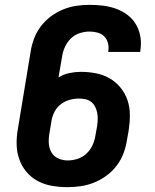

<svg xmlns="http://www.w3.org/2000/svg" viewBox="-20 -763 640 791"><path d="M257 8Q225 8 193.5 2.5Q162 -3 135 -17.5Q108 -32 88.5 -55.5Q69 -79 59 -108Q49 -137 48.5 -169Q48 -201 54 -234L106 -549Q110 -576 120 -603Q130 -630 147.5 -653.5Q165 -677 189 -695Q213 -713 240 -724Q267 -735 294.5 -739Q322 -743 349 -743Q378 -743 406 -739.5Q434 -736 459.5 -726.5Q485 -717 506.5 -700.5Q528 -684 541 -661Q554 -638 558.5 -610.5Q563 -583 558 -554Q558 -553 558 -551.5Q558 -550 558 -549H426Q426 -550 426 -550.5Q426 -551 426 -551Q429 -568 425 -584.5Q421 -601 410 -612.5Q399 -624 382.5 -628.5Q366 -633 349 -633Q329 -633 308.5 -626.5Q288 -620 272.5 -605Q257 -590 248 -570.5Q239 -551 236 -531L221 -444Q242 -457 266 -462Q290 -467 313 -467Q345 -467 375.5 -461Q406 -455 432 -440Q458 -425 477 -401.5Q496 -378 505.5 -349.5Q515 -321 515 -289Q515 -257 510 -225L503 -186Q499 -159 489 -132Q479 -105 461 -81Q443 -57 419 -39.5Q395 -22 368 -11Q341 0 313 4Q285 8 257 8ZM259 -102Q279 -102 299.5 -108.5Q320 -115 336 -130Q352 -145 361 -164.5Q370 -184 373 -204L380 -243Q382 -257 382.5 -271Q383 -285 380.5 -298Q378 -311 372 -323Q366 -335 356 -343Q346 -351 332.5 -354Q319 -357 305 -357Q286 -357 266.5 -351.5Q247 -346 230.5 -333.5Q214 -321 204.5 -302.5Q195 -284 192 -264L184 -216Q180 -195 181 -174Q182 -153 191.5 -136Q201 -119 219.5 -110.5Q238 -102 259 -102Z"/></svg>

Font: Iosevka SS04 XBd Ex
Style: Italic
Weight: 800
Width: 7
Italic angle: -9°
Monospace: yes
Designer: Belleve Invis
Foundry: Belleve Invis
Version: Version 19.0.0; ttfautohint (v1.8.4)